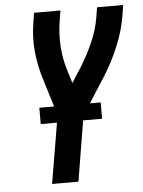

<svg xmlns="http://www.w3.org/2000/svg" viewBox="-53 -777 611 820"><g transform="rotate(-5 253.0 -367.5)"><path d="M137 0 186 -291 137 -451Q119 -508 113 -568.5Q107 -629 117 -691L124 -735H237L230 -691Q221 -636 224.5 -582.5Q228 -529 243 -480L261 -422L305 -491Q334 -538 356 -588.5Q378 -639 387 -691L394 -735H506L499 -691Q489 -629 464.5 -568.5Q440 -508 406 -451H405Q404 -448 402 -445Q400 -442 399 -440L296 -279L250 0ZM111 -259V-329H374V-259Z"/></g></svg>

Font: Iosevka Curly Oblique
Style: Bold
Weight: 700
Italic angle: -9°
Monospace: yes
Designer: Belleve Invis
Foundry: Belleve Invis
Version: Version 11.1.0; ttfautohint (v1.8.3)